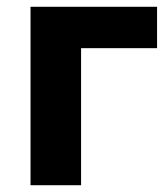

<svg xmlns="http://www.w3.org/2000/svg" viewBox="-20 -546 493 566"><path d="M70 0V-526H443V-404H219V0Z"/></svg>

Font: Ubuntu Sans ExtraBold
Style: Regular
Weight: 800
Designer: Dalton Maag Ltd
Foundry: Dalton Maag Ltd
Version: Version 1.006; ttfautohint (v1.8.4.7-5d5b)